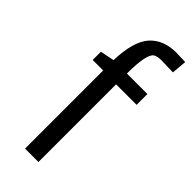

<svg xmlns="http://www.w3.org/2000/svg" viewBox="-249 -803 841 841"><g transform="rotate(45 171.5 -383.0)"><path d="M198 -548H325V-481H198V0H115V-484H50V-535L115 -548Q119 -668 163 -717Q207 -766 287 -766L343 -764L337 -694Q286 -696 263 -696Q240 -696 226 -688Q198 -670 198 -548Z"/></g></svg>

Font: Ruda
Style: Regular
Weight: 400
Designer: Mariela Monsalve, Angelina Sanchez
Foundry: Mariela Monsalve, Angelina Sanchez
Version: Version 1.002